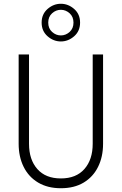

<svg xmlns="http://www.w3.org/2000/svg" viewBox="-20 -989 646 1019"><path d="M201 -869Q201 -914 232.5 -941.5Q264 -969 303 -969Q342 -969 373.5 -941.5Q405 -914 405 -869Q405 -824 373.5 -796.5Q342 -769 303 -769Q264 -769 232.5 -796.5Q201 -824 201 -869ZM236 -869Q236 -838 256.5 -819.5Q277 -801 303 -801Q329 -801 349.5 -819.5Q370 -838 370 -869Q370 -900 349.5 -918.5Q329 -937 303 -937Q277 -937 256.5 -918.5Q236 -900 236 -869ZM79 -700H134V-226Q134 -142 178 -92Q222 -42 303 -42Q384 -42 428 -92Q472 -142 472 -226V-700H527V-226Q527 -157 500.5 -103.5Q474 -50 424 -20Q374 10 303 10Q233 10 182.5 -20Q132 -50 105.5 -103.5Q79 -157 79 -226Z"/></svg>

Font: Jost* Light
Style: Regular
Weight: 300
Version: Version 3.7